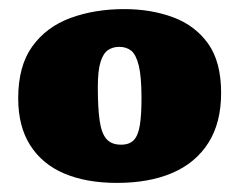

<svg xmlns="http://www.w3.org/2000/svg" viewBox="-20 -762 526 422"><path d="M237 -360Q170 -360 121.5 -380.5Q73 -401 46.5 -442.5Q20 -484 20 -546Q20 -617 51 -660Q82 -703 135 -722.5Q188 -742 253 -742Q312 -742 360.5 -724Q409 -706 437.5 -666Q466 -626 466 -558Q466 -492 438 -448Q410 -404 359 -382Q308 -360 237 -360ZM246 -444Q265 -444 274.5 -454.5Q284 -465 287.5 -487.5Q291 -510 291 -546Q291 -594 285 -618Q279 -642 268.5 -650.5Q258 -659 242 -659Q228 -659 217.5 -652Q207 -645 201 -626Q195 -607 195 -570Q195 -525 199 -497Q203 -469 214 -456.5Q225 -444 246 -444Z"/></svg>

Font: Literata Black
Style: Regular
Weight: 900
Designer: Latin by Veronika Burian and Jose Scaglione. Greek by Irene Vlachou. Cyrillic by Vera Evstafieva.
Foundry: TypeTogether
Version: Version 3.103;gftools[0.9.29]